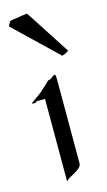

<svg xmlns="http://www.w3.org/2000/svg" viewBox="-112 -734 438 788"><g transform="rotate(-15 106.5 -340.0)"><path d="M213.4 -504.4 90.3 -694.3C83 -693.4 67.4 -692.4 52.2 -689L30.3 -686C24.4 -685.1 19 -684.1 15.1 -682.1L4.4 -663.1L185.1 -490.2C197.3 -493.2 205.1 -497.1 213.4 -504.4ZM134.8 -422.9C129.9 -422.9 124 -417 118.2 -413.1C112.8 -408.2 103 -407.2 103 -407.2C103 -407.2 82 -386.2 62 -369.1C42 -352.1 15.1 -337.9 15.1 -333C15.1 -329.1 25.9 -332 28.8 -332C33.2 -332 34.2 -336.9 34.2 -336.9H70.8V14.2C82 -4.9 139.2 -17.1 139.2 -44.9V-384.8C139.2 -397.9 140.1 -422.9 134.8 -422.9Z"/></g></svg>

Font: Pierce
Style: Roman
Weight: 500
Version: Version 0.2.0